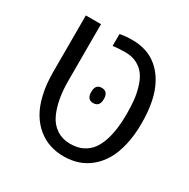

<svg xmlns="http://www.w3.org/2000/svg" viewBox="-149 -777 908 922"><g transform="rotate(30 305.5 -315.5)"><path d="M259.8 -566.9V-633.3Q288.6 -639.6 329.3 -639.6Q370.1 -639.6 405.5 -627.9Q440.9 -616.2 470.7 -590.6Q500.5 -564.9 521.5 -527.3Q566.4 -448.2 566.4 -314.9Q566.4 -248.5 553.7 -194.1Q541 -139.6 518.8 -102.3Q496.6 -64.9 465.3 -39.3Q434.1 -13.7 397.9 -2Q361.8 9.8 320.8 9.8Q279.8 9.8 243.7 -2Q207.5 -13.7 176.3 -39.3Q145 -64.9 122.8 -102.3Q100.6 -139.6 87.9 -194.1Q75.2 -248.5 75.2 -314.9V-629.9H159.2V-314.9Q159.2 -209 191.9 -138.7Q209.5 -100.6 242.2 -79.3Q274.9 -58.1 316.4 -58.1Q357.9 -58.1 386.5 -72.5Q415 -86.9 432.9 -110.8Q450.7 -134.8 461.9 -168.9Q481.9 -229 481.9 -314.9Q481.9 -357.4 478.5 -391.8Q475.1 -426.3 464.8 -460.9Q454.6 -495.6 438 -519Q421.4 -542.5 393.8 -557.1Q366.2 -571.8 327.6 -571.8Q289.1 -571.8 259.8 -566.9ZM315.4 -367.2Q351.1 -367.2 351.1 -325Q351.1 -282.7 315.4 -282.7Q281.2 -282.7 281.2 -325Q281.2 -367.2 315.4 -367.2Z"/></g></svg>

Font: Open Sans Hebrew
Style: Regular
Weight: 400
Foundry: Ascender Corporation, Yanek Iontef
Version: Version 2.001;PS 002.001;hotconv 1.0.70;makeotf.lib2.5.58329